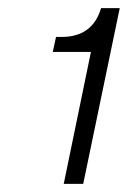

<svg xmlns="http://www.w3.org/2000/svg" viewBox="-20 -789 315 473"><path d="M204 -661H110L118 -698H132Q208 -698 229 -769H275L185 -336H137Z"/></svg>

Font: Mona Sans Light
Style: Italic
Weight: 300
Italic angle: -11.7°
Designer: Deni Anggara
Foundry: GitHub
Version: Version 2.000